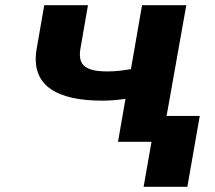

<svg xmlns="http://www.w3.org/2000/svg" viewBox="-20 -548 831 742"><path d="M396 -272C314 -272 279 -293 291 -361L320 -528H151L122 -361C96 -216 201 -159 376 -159C406 -159 437 -162 465 -166L436 0H606L700 -528H529L486 -281C457 -276 430 -272 396 -272ZM704 174 752 -100H583L535 174Z"/></svg>

Font: Asimov
Style: XWidIt
Weight: 500
Designer: Google
Version: Version 2.000980; 2014